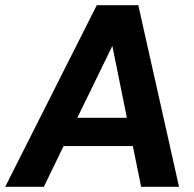

<svg xmlns="http://www.w3.org/2000/svg" viewBox="-53 -720 747 740"><path d="M-33 0 320 -700H480L637 0H491L459 -157H192L116 0ZM245 -266H436L380 -543Z"/></svg>

Font: Host Grotesk ExtraBold
Style: Italic
Weight: 800
Italic angle: -8°
Designer: Doğukan Karapınar
Foundry: Element Type
Version: Version 1.003; ttfautohint (v1.8.4.7-5d5b)